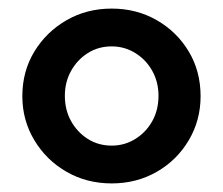

<svg xmlns="http://www.w3.org/2000/svg" viewBox="-20 -731 519 447"><path d="M240 -304Q182 -304 135 -331Q88 -358 60 -404.5Q32 -451 32 -507Q32 -565 60 -611Q88 -657 135 -684Q182 -711 240 -711Q298 -711 345 -684Q392 -657 419.5 -611Q447 -565 447 -507Q447 -451 419.5 -404.5Q392 -358 345 -331Q298 -304 240 -304ZM240 -392Q270 -392 295 -407.5Q320 -423 334.5 -449Q349 -475 349 -508Q349 -540 334.5 -566Q320 -592 295 -607.5Q270 -623 240 -623Q209 -623 184.5 -607.5Q160 -592 145.5 -566Q131 -540 131 -508Q131 -475 145.5 -449Q160 -423 184.5 -407.5Q209 -392 240 -392Z"/></svg>

Font: Red Hat Text SemiBold
Style: Regular
Weight: 600
Designer: Pentagram, MCKL
Foundry: MCKL
Version: Version 1.030